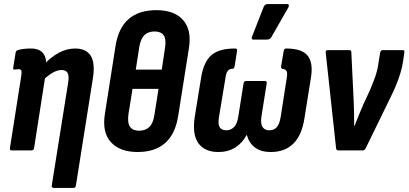

<svg xmlns="http://www.w3.org/2000/svg" viewBox="-20 -741 2013 946"><path d="M247 185Q233 185 235 173L316 -335Q321 -368 313 -382Q305 -396 283 -396Q263 -396 240 -383Q217 -370 190 -344L187 -414Q228 -458 268 -480Q308 -502 350 -502Q405 -502 427.5 -465.5Q450 -429 437 -351L354 173Q352 185 342 185ZM38 0Q27 0 29 -12L85 -369Q88 -389 84.5 -394.5Q81 -400 71 -400Q67 -400 62 -399.5Q57 -399 51 -398Q44 -397 45 -407L57 -482Q59 -492 70 -495Q86 -499 101 -500.5Q116 -502 132 -502Q174 -502 193 -478Q212 -454 205 -409L202 -392L204 -371L148 -12Q146 0 135 0Z M658 8Q571 8 526.5 -40.5Q482 -89 497 -181L549 -513Q563 -603 613.5 -647Q664 -691 751 -691Q838 -691 881.5 -643Q925 -595 911 -505L858 -170Q844 -81 794 -36.5Q744 8 658 8ZM665 -97Q697 -97 716 -115.5Q735 -134 741 -176L761 -303H633L613 -179Q607 -136 620.5 -116.5Q634 -97 665 -97ZM649 -398H777L793 -505Q800 -548 786.5 -567Q773 -586 742 -586Q710 -586 691.5 -568Q673 -550 666 -508Z M1056 8Q988 8 957 -36Q926 -80 940 -168L972 -365Q985 -438 1022.5 -470Q1060 -502 1138 -502Q1150 -502 1148 -491L1136 -414Q1133 -402 1126 -402Q1110 -402 1102 -391.5Q1094 -381 1091 -358L1059 -165Q1053 -129 1062.5 -114Q1072 -99 1095 -99Q1118 -99 1133.5 -115.5Q1149 -132 1154 -166L1180 -330Q1182 -342 1193 -342H1285Q1296 -342 1294 -330L1268 -166Q1263 -132 1273.5 -115.5Q1284 -99 1307 -99Q1330 -99 1343.5 -114Q1357 -129 1363 -165L1393 -358Q1397 -381 1392 -390.5Q1387 -400 1371 -402Q1364 -403 1365 -414L1378 -491Q1380 -502 1390 -502Q1467 -502 1495.5 -467Q1524 -432 1512 -358L1480 -158Q1467 -74 1425 -33Q1383 8 1314 8Q1266 8 1236.5 -14Q1207 -36 1196 -76H1195Q1175 -37 1139.5 -14.5Q1104 8 1056 8ZM1228 -546Q1222 -546 1220.5 -550.5Q1219 -555 1222 -561L1280 -709Q1284 -716 1288.5 -718.5Q1293 -721 1300 -721H1394Q1402 -721 1403 -716Q1404 -711 1401 -705L1317 -558Q1310 -546 1295 -546Z M1647 0Q1637 0 1636 -10L1585 -480Q1583 -494 1594 -494H1701Q1711 -494 1711 -484L1723 -235Q1724 -205 1724.5 -177Q1725 -149 1725 -121H1727Q1737 -146 1747.5 -172.5Q1758 -199 1769 -224L1803 -297Q1813 -321 1821.5 -343Q1830 -365 1836 -386.5Q1842 -408 1845 -432L1853 -482Q1856 -494 1865 -494H1964Q1975 -494 1972 -481L1966 -439Q1962 -411 1953 -381.5Q1944 -352 1932 -322.5Q1920 -293 1904 -261L1781 -9Q1776 0 1768 0Z"/></svg>

Font: Sofia Sans Condensed ExtraBold
Style: Italic
Weight: 800
Italic angle: -9°
Version: Version 4.100